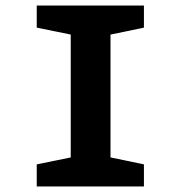

<svg xmlns="http://www.w3.org/2000/svg" viewBox="-20 -675 654 695"><path d="M236 -655H380V0H236ZM113 -575V-655H501V-575L309 -535ZM113 -80 309 -120 501 -80V0H113Z"/></svg>

Font: Intel One Mono Light
Style: Regular
Weight: 300
Monospace: yes
Designer: Fred Shallcrass
Foundry: Frere-Jones Type LLC
Version: Version 1.004